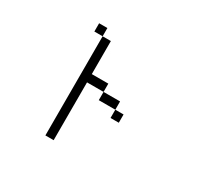

<svg xmlns="http://www.w3.org/2000/svg" viewBox="-163 -973 1327 1258"><g transform="rotate(30 500.0 -344.0)"><path d="M687.5 -250V-312.5H625V-250ZM312.5 -687.5Q312.5 -687.5 312.5 62.5H375V-375H500V-312.5H625V-375H500V-437.5H375Q375 -437.5 375 -687.5ZM312.5 -687.5V-750H250V-687.5Z"/></g></svg>

Font: Unifont
Style: Regular
Weight: 500
Version: Version 13.0.05